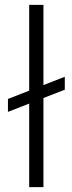

<svg xmlns="http://www.w3.org/2000/svg" viewBox="-20 -770 298 790"><path d="M158.7 -419.9 246.6 -454.1V-400.9L158.7 -366.7V0H100.1V-343.8L12.7 -309.6V-362.8L100.1 -397V-750H158.7Z"/></svg>

Font: Melbourne
Style: Light
Weight: 300
Designer: Google
Version: Version 2.000980; 2014